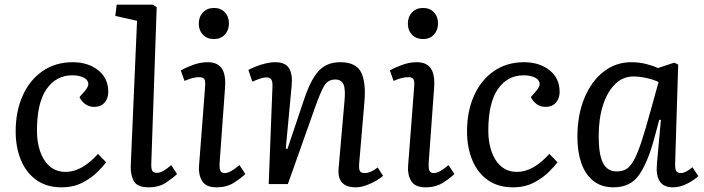

<svg xmlns="http://www.w3.org/2000/svg" viewBox="-20 -787 3012 821"><path d="M291 -521Q356 -521 399.5 -487Q443 -453 443 -394Q443 -366 427 -348Q411 -330 382 -330Q361 -330 344.5 -342Q328 -354 320 -372L341 -396Q361 -418 357 -433.5Q353 -449 334 -457Q315 -465 289 -465Q220 -465 179 -406Q138 -347 138 -228Q138 -180 151.5 -140Q165 -100 192.5 -76Q220 -52 261 -52Q330 -52 399 -129L434 -93Q422 -77 396.5 -51.5Q371 -26 332.5 -6Q294 14 243 14Q180 14 136 -17Q92 -48 69.5 -102.5Q47 -157 47 -225Q47 -311 77 -378Q107 -445 162 -483Q217 -521 291 -521Z M566 -698 473 -719 479 -767H634L650 -756L627 -90Q626 -68 630.5 -58Q635 -48 652 -48Q675 -48 712 -81L737 -43Q721 -27 690.5 -6.5Q660 14 616 14Q568 14 553 -11.5Q538 -37 539 -77Z M830 -686Q830 -715 848 -734Q866 -753 895 -753Q924 -753 941.5 -734.5Q959 -716 959 -687Q959 -658 941.5 -639Q924 -620 895 -620Q866 -620 848 -638.5Q830 -657 830 -686ZM857 -416Q859 -439 854 -448Q849 -457 832 -457Q819 -457 804.5 -453.5Q790 -450 769 -441L753 -486Q772 -497 804 -509Q836 -521 869 -521Q910 -521 928.5 -494Q947 -467 942 -408L919 -90Q918 -68 922 -57.5Q926 -47 942 -47Q964 -47 1004 -81L1029 -43Q1013 -27 981.5 -6.5Q950 14 906 14Q860 14 844 -13.5Q828 -41 831 -77Z M1618 -35Q1607 -25 1587 -13.5Q1567 -2 1544.5 6Q1522 14 1501 14Q1420 14 1428 -69L1453 -354Q1458 -407 1448.5 -427Q1439 -447 1414 -447Q1381 -447 1365 -418Q1349 -389 1328 -330L1211 0H1129L1145 -416Q1146 -438 1140 -447Q1134 -456 1118 -456Q1101 -456 1059 -438L1042 -488Q1053 -494 1072.5 -502Q1092 -510 1114.5 -515.5Q1137 -521 1157 -521Q1200 -521 1216 -495Q1232 -469 1227 -419L1202 -152L1209 -150L1282 -367Q1309 -447 1343 -484Q1377 -521 1435 -521Q1502 -521 1524 -478Q1546 -435 1538 -348L1516 -90Q1514 -66 1518.5 -56.5Q1523 -47 1539 -47Q1565 -47 1595 -71Z M1724 -686Q1724 -715 1742 -734Q1760 -753 1789 -753Q1818 -753 1835.5 -734.5Q1853 -716 1853 -687Q1853 -658 1835.5 -639Q1818 -620 1789 -620Q1760 -620 1742 -638.5Q1724 -657 1724 -686ZM1751 -416Q1753 -439 1748 -448Q1743 -457 1726 -457Q1713 -457 1698.5 -453.5Q1684 -450 1663 -441L1647 -486Q1666 -497 1698 -509Q1730 -521 1763 -521Q1804 -521 1822.5 -494Q1841 -467 1836 -408L1813 -90Q1812 -68 1816 -57.5Q1820 -47 1836 -47Q1858 -47 1898 -81L1923 -43Q1907 -27 1875.5 -6.5Q1844 14 1800 14Q1754 14 1738 -13.5Q1722 -41 1725 -77Z M2221 -521Q2286 -521 2329.5 -487Q2373 -453 2373 -394Q2373 -366 2357 -348Q2341 -330 2312 -330Q2291 -330 2274.5 -342Q2258 -354 2250 -372L2271 -396Q2291 -418 2287 -433.5Q2283 -449 2264 -457Q2245 -465 2219 -465Q2150 -465 2109 -406Q2068 -347 2068 -228Q2068 -180 2081.5 -140Q2095 -100 2122.5 -76Q2150 -52 2191 -52Q2260 -52 2329 -129L2364 -93Q2352 -77 2326.5 -51.5Q2301 -26 2262.5 -6Q2224 14 2173 14Q2110 14 2066 -17Q2022 -48 1999.5 -102.5Q1977 -157 1977 -225Q1977 -311 2007 -378Q2037 -445 2092 -483Q2147 -521 2221 -521Z M2867 -90Q2866 -65 2871.5 -56Q2877 -47 2892 -47Q2911 -47 2941 -72L2966 -34Q2950 -18 2919 -2Q2888 14 2857 14Q2780 14 2789 -86L2806 -274L2799 -275L2777 -193Q2750 -93 2713 -39.5Q2676 14 2604 14Q2551 14 2516.5 -14Q2482 -42 2465.5 -90.5Q2449 -139 2449 -201Q2449 -296 2479 -368Q2509 -440 2561 -480.5Q2613 -521 2679 -521Q2714 -521 2744.5 -513Q2775 -505 2793 -496L2863 -519L2880 -511ZM2617 -54Q2641 -54 2658 -64Q2675 -74 2690.5 -102Q2706 -130 2723 -181.5Q2740 -233 2763 -317L2796 -436Q2777 -446 2746 -453Q2715 -460 2688 -460Q2644 -460 2610.5 -427.5Q2577 -395 2558.5 -337.5Q2540 -280 2540 -205Q2540 -126 2558.5 -90Q2577 -54 2617 -54Z"/></svg>

Font: Literata 12pt
Style: Italic
Weight: 400
Italic angle: -2°
Designer: Latin by Veronika Burian and Jose Scaglione. Greek by Irene Vlachou. Cyrillic by Vera Evstafieva
Foundry: TypeTogether
Version: Version 3.002